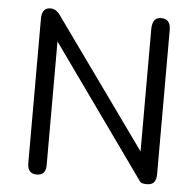

<svg xmlns="http://www.w3.org/2000/svg" viewBox="-48 -676 725 731"><g transform="rotate(5 314.5 -310.5)"><path d="M541 6.8Q518.6 6.8 513.7 0L153.3 -504.9V-31.2Q153.3 6.8 118.2 6.8Q83 6.8 83 -34.2V-585.9Q83 -627.9 116.2 -627.9Q137.7 -627.9 153.3 -605.5L504.9 -115.2V-583Q504.9 -627.9 539.1 -627.9Q575.2 -627.9 575.2 -585.9V-34.2Q575.2 6.8 541 6.8Z"/></g></svg>

Font: Jura
Style: DemiBold
Weight: 600
Version: Version 2.4